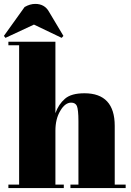

<svg xmlns="http://www.w3.org/2000/svg" viewBox="-33 -964 669 984"><path d="M10 -732C10 -732 65 -732 65 -732C65 -732 65 -18 65 -18C65 -18 10 -18 10 -18C10 -18 10 0 10 0C10 0 294 0 294 0C294 0 294 -18 294 -18C294 -18 251 -18 251 -18C251 -18 251 -294 251 -294C251 -294 251 -294 251 -294C251 -334 259 -368 276 -396C292 -424 311 -438 332 -438C332 -438 332 -438 332 -438C346 -438 356 -432 361 -421C366 -409 369 -383 369 -343C369 -343 369 -18 369 -18C369 -18 328 -18 328 -18C328 -18 328 0 328 0C328 0 611 0 611 0C611 0 611 -18 611 -18C611 -18 555 -18 555 -18C555 -18 555 -319 555 -319C555 -319 555 -319 555 -319C555 -430 503 -486 400 -486C400 -486 400 -486 400 -486C355 -486 322 -477 300 -458C278 -439 262 -415 251 -384C251 -384 251 -750 251 -750C251 -750 10 -750 10 -750C10 -750 10 -732 10 -732ZM-5 -770C-5 -770 141 -838 141 -838C141 -838 283 -770 283 -770C283 -770 292 -780 292 -780C292 -780 218 -904 218 -904C218 -904 218 -904 218 -904C203 -931 179 -944 148 -944C148 -944 148 -944 148 -944C130 -944 112 -939 93 -928C93 -928 -13 -780 -13 -780C-13 -780 -5 -770 -5 -770Z"/></svg>

Font: Abril Fatface Utterance
Style: Regular
Weight: 500
Designer: Veronika Burian, Jos Scaglione
Foundry: TypeTogether
Version: ""